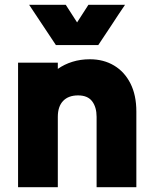

<svg xmlns="http://www.w3.org/2000/svg" viewBox="-20 -777 633 797"><path d="M55 0Q55 -128 55 -258.5Q55 -389 55 -517Q96 -517 138 -517Q180 -517 220 -517Q220 -510 220 -504Q220 -498 220 -491Q247 -510 280.5 -520.5Q314 -531 353 -531Q410 -531 453.5 -505Q497 -479 521.5 -430.5Q546 -382 546 -314Q546 -236 546 -157Q546 -78 546 0Q506 0 464 0Q422 0 381 0Q381 -72 381 -146Q381 -220 381 -292Q381 -332 362.5 -356.5Q344 -381 304 -381Q264 -381 242 -358Q220 -335 220 -292Q220 -220 220 -146Q220 -72 220 0Q180 0 138 0Q96 0 55 0ZM499 -757Q471 -716 443.5 -673.5Q416 -631 388 -590Q345 -590 300.5 -590Q256 -590 212 -590Q184 -631 156.5 -673.5Q129 -716 101 -757Q139 -757 177.5 -757Q216 -757 253 -757Q265 -739 276.5 -720.5Q288 -702 300 -684Q312 -702 323.5 -720.5Q335 -739 347 -757Q385 -757 423.5 -757Q462 -757 499 -757Z"/></svg>

Font: Tilt Warp
Style: Regular
Weight: 400
Designer: Andy Clymer
Foundry: Andy Clymer
Version: Version 1.000